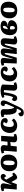

<svg xmlns="http://www.w3.org/2000/svg" viewBox="2742 -3314 804 6327"><g transform="rotate(-90 3143.5 -151.0)"><path d="M218 -182 227 -181Q237 -206 248 -231.5Q259 -257 270 -282.5Q281 -308 291.5 -329.5Q302 -351 309 -367Q332 -416 356.5 -452Q381 -488 411.5 -508.5Q442 -529 481 -529Q530 -529 552.5 -502.5Q575 -476 575 -445Q575 -416 556 -391.5Q537 -367 497 -350L479 -378Q470 -394 461.5 -402Q453 -410 443 -410Q437 -410 430.5 -406.5Q424 -403 417 -394Q411 -386 403.5 -374Q396 -362 386 -343Q396 -329 406 -312.5Q416 -296 427.5 -277Q439 -258 452 -234Q469 -204 480.5 -183Q492 -162 500.5 -149.5Q509 -137 516.5 -131.5Q524 -126 533 -126Q544 -126 554.5 -133.5Q565 -141 577 -153L619 -94Q584 -54 555 -30Q526 -6 503 4Q480 14 462 14Q441 14 426 6Q411 -2 394.5 -27Q378 -52 352 -100Q344 -115 336.5 -128.5Q329 -142 322 -155Q315 -168 307 -182Q295 -154 283 -123Q271 -92 260 -60.5Q249 -29 240 0H61L93 -394Q95 -410 89 -419Q83 -428 71 -428Q61 -428 49 -424.5Q37 -421 25 -416L4 -491Q37 -507 68.5 -515.5Q100 -524 127 -526.5Q154 -529 172 -529Q204 -529 227 -515Q250 -501 260 -476Q270 -451 263 -415Z M920 16Q832 16 775.5 -16Q719 -48 691.5 -105Q664 -162 664 -237Q664 -297 680 -350Q696 -403 731.5 -444Q767 -485 824 -508.5Q881 -532 961 -532Q1045 -532 1101 -501.5Q1157 -471 1185 -415Q1213 -359 1213 -280Q1213 -223 1198 -169.5Q1183 -116 1148.5 -74.5Q1114 -33 1057.5 -8.5Q1001 16 920 16ZM931 -69Q970 -69 988 -99.5Q1006 -130 1011 -178.5Q1016 -227 1016 -281Q1016 -328 1012 -365Q1008 -402 993 -423Q978 -444 947 -444Q926 -444 910 -433Q894 -422 883.5 -397.5Q873 -373 868 -332.5Q863 -292 863 -233Q863 -182 868.5 -145.5Q874 -109 888.5 -89Q903 -69 931 -69Z M1628 -214 1501 -197 1481 0H1306L1338 -395Q1340 -412 1334.5 -420Q1329 -428 1317 -428Q1309 -428 1298 -424.5Q1287 -421 1271 -415L1248 -491Q1260 -498 1286.5 -507Q1313 -516 1346 -522.5Q1379 -529 1409 -529Q1443 -529 1470.5 -517.5Q1498 -506 1513 -482.5Q1528 -459 1525 -422Q1522 -393 1518.5 -363Q1515 -333 1512 -304H1636L1656 -515H1832L1806 -120Q1805 -104 1810 -96Q1815 -88 1826 -88Q1835 -88 1846 -91.5Q1857 -95 1873 -101L1896 -25Q1884 -18 1857 -9Q1830 0 1797.5 7Q1765 14 1734 14Q1677 14 1644.5 -16Q1612 -46 1617 -101Z M2223 -529Q2277 -529 2320.5 -512.5Q2364 -496 2389.5 -463.5Q2415 -431 2415 -384Q2415 -346 2391 -322Q2367 -298 2329 -298Q2304 -298 2278 -311.5Q2252 -325 2241 -350L2266 -382Q2281 -402 2279 -416.5Q2277 -431 2264.5 -440Q2252 -449 2234 -449Q2204 -449 2182.5 -430Q2161 -411 2148 -379Q2135 -347 2129 -308Q2123 -269 2123 -229Q2123 -189 2132 -159.5Q2141 -130 2161.5 -114Q2182 -98 2217 -98Q2243 -98 2265 -107.5Q2287 -117 2307 -132.5Q2327 -148 2345 -165L2401 -96Q2391 -84 2372 -65.5Q2353 -47 2324.5 -29Q2296 -11 2256.5 1.5Q2217 14 2167 14Q2100 14 2045 -14Q1990 -42 1957.5 -95.5Q1925 -149 1925 -226Q1925 -289 1943 -344Q1961 -399 1997.5 -441Q2034 -483 2090 -506Q2146 -529 2223 -529Z M2791 57Q2773 95 2754 127Q2735 159 2711.5 182.5Q2688 206 2658.5 218.5Q2629 231 2591 231Q2533 231 2503 205.5Q2473 180 2473 142Q2473 100 2504 78Q2535 56 2580 53L2591 92Q2597 110 2602.5 120.5Q2608 131 2615.5 135.5Q2623 140 2634 140Q2646 140 2654.5 135Q2663 130 2670.5 119.5Q2678 109 2685 93L2730 0H2703Q2659 0 2631 -12Q2603 -24 2580 -61Q2563 -88 2550.5 -126.5Q2538 -165 2532 -216.5Q2526 -268 2526 -332Q2526 -343 2526.5 -353.5Q2527 -364 2527 -375Q2527 -386 2527 -396Q2527 -413 2521.5 -419.5Q2516 -426 2503 -426Q2497 -426 2485.5 -424.5Q2474 -423 2462 -418L2439 -494Q2456 -502 2482.5 -510Q2509 -518 2539 -523.5Q2569 -529 2596 -529Q2656 -529 2683 -503Q2710 -477 2710 -439Q2710 -426 2709.5 -412Q2709 -398 2708 -380.5Q2707 -363 2707 -338Q2707 -293 2710 -255Q2713 -217 2720 -182Q2727 -147 2741 -112Q2745 -102 2749 -97Q2753 -92 2758 -90Q2763 -88 2768 -88H2773L2874 -328Q2882 -348 2883 -363Q2884 -378 2875.5 -387.5Q2867 -397 2844 -403L2811 -412Q2806 -467 2831 -498Q2856 -529 2905 -529Q2928 -529 2949 -519Q2970 -509 2983 -489Q2996 -469 2996 -437Q2996 -416 2991.5 -394Q2987 -372 2977.5 -347Q2968 -322 2955 -292.5Q2942 -263 2924 -226Z M3084 -476Q3109 -492 3143.5 -505Q3178 -518 3223.5 -525.5Q3269 -533 3327 -533Q3367 -533 3408 -524.5Q3449 -516 3480.5 -503.5Q3512 -491 3522 -477L3506 -121Q3505 -105 3510.5 -96.5Q3516 -88 3527 -88Q3535 -88 3545.5 -91Q3556 -94 3573 -100L3596 -25Q3584 -18 3558.5 -9Q3533 0 3500.5 7Q3468 14 3435 14Q3378 14 3346.5 -17Q3315 -48 3318 -108L3339 -416Q3327 -421 3305.5 -424Q3284 -427 3266 -427Q3259 -373 3248.5 -317.5Q3238 -262 3228 -216Q3218 -170 3211 -145Q3190 -73 3158 -29Q3126 15 3071 15Q3040 15 3019 2Q2998 -11 2987 -31Q2976 -51 2976 -72Q2976 -100 2992 -124.5Q3008 -149 3030 -160L3099 -117Q3115 -139 3125.5 -167.5Q3136 -196 3146 -238Q3151 -260 3155.5 -284Q3160 -308 3163.5 -332Q3167 -356 3170 -379Q3173 -402 3175 -423Q3160 -422 3141 -418Q3122 -414 3106 -406Z M3922 -529Q3976 -529 4019.5 -512.5Q4063 -496 4088.5 -463.5Q4114 -431 4114 -384Q4114 -346 4090 -322Q4066 -298 4028 -298Q4003 -298 3977 -311.5Q3951 -325 3940 -350L3965 -382Q3980 -402 3978 -416.5Q3976 -431 3963.5 -440Q3951 -449 3933 -449Q3903 -449 3881.5 -430Q3860 -411 3847 -379Q3834 -347 3828 -308Q3822 -269 3822 -229Q3822 -189 3831 -159.5Q3840 -130 3860.5 -114Q3881 -98 3916 -98Q3942 -98 3964 -107.5Q3986 -117 4006 -132.5Q4026 -148 4044 -165L4100 -96Q4090 -84 4071 -65.5Q4052 -47 4023.5 -29Q3995 -11 3955.5 1.5Q3916 14 3866 14Q3799 14 3744 -14Q3689 -42 3656.5 -95.5Q3624 -149 3624 -226Q3624 -289 3642 -344Q3660 -399 3696.5 -441Q3733 -483 3789 -506Q3845 -529 3922 -529Z M4559 -339Q4561 -368 4559.5 -383Q4558 -398 4542 -398Q4532 -398 4525.5 -389Q4519 -380 4512.5 -358.5Q4506 -337 4494 -299L4406 0H4214L4229 -393Q4230 -414 4224.5 -421Q4219 -428 4205 -428Q4195 -428 4183 -422.5Q4171 -417 4162 -414L4139 -491Q4163 -503 4189.5 -511.5Q4216 -520 4244.5 -524Q4273 -528 4300 -528Q4351 -528 4378 -501Q4405 -474 4397 -414L4365 -142L4376 -140L4435 -361Q4450 -415 4468.5 -452Q4487 -489 4517 -508.5Q4547 -528 4597 -528Q4641 -528 4668 -513Q4695 -498 4705 -467Q4715 -436 4708 -386L4675 -141L4684 -139L4744 -354Q4761 -414 4781.5 -452.5Q4802 -491 4834.5 -509.5Q4867 -528 4920 -528Q4969 -528 4997.5 -510Q5026 -492 5038 -460Q5050 -428 5046 -388L5028 -138Q5026 -115 5030 -101.5Q5034 -88 5052 -88Q5063 -88 5072.5 -91Q5082 -94 5093 -100L5114 -33Q5095 -19 5066.5 -8.5Q5038 2 5009.5 8Q4981 14 4959 14Q4919 14 4891 1.5Q4863 -11 4850 -36Q4837 -61 4841 -98L4866 -350Q4869 -379 4865 -388.5Q4861 -398 4850 -398Q4840 -398 4834 -390.5Q4828 -383 4820 -358Q4812 -333 4797 -281L4716 0H4525Z M5386 16Q5306 16 5252.5 -13Q5199 -42 5173 -95.5Q5147 -149 5147 -223Q5147 -286 5164.5 -342Q5182 -398 5218 -441Q5254 -484 5308.5 -508.5Q5363 -533 5436 -533Q5496 -533 5537.5 -520.5Q5579 -508 5601 -484.5Q5623 -461 5623 -428Q5623 -385 5596 -356.5Q5569 -328 5527.5 -313Q5486 -298 5441 -293V-287Q5503 -293 5547 -281Q5591 -269 5615.5 -242Q5640 -215 5640 -175Q5640 -126 5610.5 -82.5Q5581 -39 5524.5 -11.5Q5468 16 5386 16ZM5390 -63Q5410 -63 5423.5 -76.5Q5437 -90 5444.5 -111.5Q5452 -133 5452 -157Q5452 -177 5445 -192.5Q5438 -208 5424 -216.5Q5410 -225 5390 -225Q5378 -225 5364.5 -222.5Q5351 -220 5340 -217Q5338 -196 5337.5 -177.5Q5337 -159 5337 -142Q5337 -117 5342.5 -99.5Q5348 -82 5359.5 -72.5Q5371 -63 5390 -63ZM5343 -292 5368 -301Q5394 -313 5413 -330.5Q5432 -348 5443 -370.5Q5454 -393 5454 -419Q5454 -437 5446 -447Q5438 -457 5422 -457Q5404 -457 5389.5 -443.5Q5375 -430 5363.5 -395Q5352 -360 5343 -292Z M5958 16Q5870 16 5813.5 -16Q5757 -48 5729.5 -105Q5702 -162 5702 -237Q5702 -297 5718 -350Q5734 -403 5769.5 -444Q5805 -485 5862 -508.5Q5919 -532 5999 -532Q6083 -532 6139 -501.5Q6195 -471 6223 -415Q6251 -359 6251 -280Q6251 -223 6236 -169.5Q6221 -116 6186.5 -74.5Q6152 -33 6095.5 -8.5Q6039 16 5958 16ZM5969 -69Q6008 -69 6026 -99.5Q6044 -130 6049 -178.5Q6054 -227 6054 -281Q6054 -328 6050 -365Q6046 -402 6031 -423Q6016 -444 5985 -444Q5964 -444 5948 -433Q5932 -422 5921.5 -397.5Q5911 -373 5906 -332.5Q5901 -292 5901 -233Q5901 -182 5906.5 -145.5Q5912 -109 5926.5 -89Q5941 -69 5969 -69Z"/></g></svg>

Font: Literata ExtraBold
Style: Italic
Weight: 800
Italic angle: -2°
Designer: Latin by Veronika Burian and Jose Scaglione. Greek by Irene Vlachou. Cyrillic by Vera Evstafieva
Foundry: TypeTogether
Version: Version 3.002